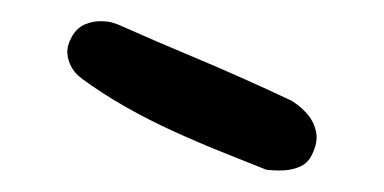

<svg xmlns="http://www.w3.org/2000/svg" viewBox="-20 -663 362 181"><path d="M231 -503Q211 -511 188.5 -520Q166 -529 143 -539.5Q120 -550 98 -562.5Q76 -575 57 -589Q57 -589 53.5 -592Q50 -595 47 -600.5Q44 -606 43.5 -613Q43 -620 48 -629Q53 -637 60 -640Q67 -643 74.5 -643Q82 -643 86.5 -641.5Q91 -640 91 -640Q127 -624 166.5 -607.5Q206 -591 255 -568Q255 -568 260 -564.5Q265 -561 270.5 -554.5Q276 -548 278 -538.5Q280 -529 274 -517Q270 -509 263 -506Q256 -503 249 -502.5Q242 -502 236.5 -502.5Q231 -503 231 -503Z"/></svg>

Font: Sour Gummy
Style: Regular
Weight: 400
Designer: Stefie Justprince
Foundry: Eifetstype
Version: Version 1.000